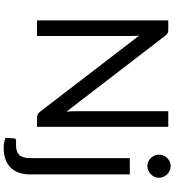

<svg xmlns="http://www.w3.org/2000/svg" viewBox="28 -798 952 1048"><g transform="rotate(90 504.0 -274.0)"><path d="M672 -716.5V0H623.5Q612 0 604.2 -4Q596.5 -8 589 -17.5L174.5 -557.5Q175.5 -545 176 -533Q176.5 -521 176.5 -510.5V0H91.5V-716.5H141.5Q148 -716.5 152.5 -715.8Q157 -715 160.5 -713.2Q164 -711.5 167.5 -708.2Q171 -705 175 -700L589.5 -160.5Q588.5 -173.5 587.8 -185.8Q587 -198 587 -209V-716.5ZM932 -506.5V37.5Q932 68 924 94.2Q916 120.5 898.5 140Q881 159.5 853.8 170.8Q826.5 182 788.5 182Q772.5 182 759 179.5Q745.5 177 732 172L735.5 124Q736.5 119.5 738.8 117.2Q741 115 745 114.5Q749 114 755.2 114.2Q761.5 114.5 771 114.5Q810 114.5 826.5 96.2Q843 78 843 37.5V-506.5ZM950.5 -665.5Q950.5 -652.5 945.2 -641.2Q940 -630 931.2 -621.2Q922.5 -612.5 911 -607.5Q899.5 -602.5 886.5 -602.5Q873.5 -602.5 862.2 -607.5Q851 -612.5 842.5 -621.2Q834 -630 829 -641.2Q824 -652.5 824 -665.5Q824 -678.5 829 -690.2Q834 -702 842.5 -710.8Q851 -719.5 862.2 -724.5Q873.5 -729.5 886.5 -729.5Q899.5 -729.5 911 -724.5Q922.5 -719.5 931.2 -710.8Q940 -702 945.2 -690.2Q950.5 -678.5 950.5 -665.5Z"/></g></svg>

Font: Lato-Regular
Style: Regular
Weight: 400
Designer: Lukasz Dziedzic with Adam Twardoch and Botio Nikoltchev
Foundry: tyPoland Lukasz Dziedzic
Version: Version 2.015; 2015-08-06; http://www.latofonts.com/